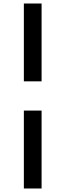

<svg xmlns="http://www.w3.org/2000/svg" viewBox="-20 -802 370 1084"><path d="M114.7 -342.8V-782.2H214.8V-342.8ZM214.8 -177.7V262.2H114.7V-177.7Z"/></svg>

Font: Proza Libre
Style: SemiBold
Weight: 600
Designer: Jasper de Waard
Foundry: Jasper de Waard
Version: Version 1.000; ttfautohint (v1.4.1.8-43bc) -l 8 -r 50 -G 200